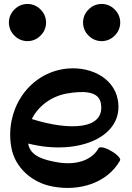

<svg xmlns="http://www.w3.org/2000/svg" viewBox="-20 -914 668 971"><path d="M213 -800C213 -825 203 -849 185 -866C168 -884 144 -894 119 -894C94 -894 70 -884 53 -866C35 -849 25 -825 25 -800C25 -775 35 -751 53 -734C70 -716 94 -706 119 -706C144 -706 168 -716 185 -734C203 -751 213 -775 213 -800ZM588 -800C588 -825 578 -849 560 -866C543 -884 519 -894 494 -894C469 -894 445 -884 428 -866C410 -849 400 -825 400 -800C400 -775 410 -751 428 -734C445 -716 469 -706 494 -706C519 -706 543 -716 560 -734C578 -751 588 -775 588 -800ZM587 -102C593 -111 573 -133 543 -150C513 -168 485 -174 479 -165C440 -96 353 -79 272 -93C206 -104 134 -123 123 -185V-188C376 -124 609 -222 576 -408C555 -527 424 -586 296 -564C116 -532 5 -353 37 -170C55 -65 144 12 250 30C382 54 522 12 587 -102ZM318 -441C393 -454 479 -457 490 -392C514 -257 331 -252 141 -312C173 -377 239 -427 318 -441Z"/></svg>

Font: Nupuram
Style: Bold
Weight: 700
Designer: Santhosh Thottingal (santhosh.thottingal@gmail.com)
Foundry: SMC
Version: Version 1.000